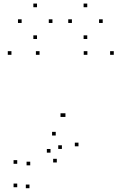

<svg xmlns="http://www.w3.org/2000/svg" viewBox="-20 -824 660 1050"><path d="M318.5 -9.5V-29.5H298.5V-9.5ZM284.8 -82.9V-102.9H264.8V-82.9ZM256.2 10.8V-9.2H236.2V10.8ZM145.3 80.2V60.2H125.3V80.2ZM74.2 71.8V51.8H54.2V71.8ZM74.2 199.9V179.9H54.2V199.9ZM141.2 205.3V185.3H121.2V205.3ZM409.2 -23.9V-43.9H389.2V-23.9ZM602.2 -524.2V-544.2H582.2V-524.2ZM457.9 -524.2V-544.2H437.9V-524.2ZM337.9 -184.5V-204.5H317.9V-184.5ZM330.9 -184.5V-204.5H310.9V-184.5ZM196.3 -524.2V-544.2H176.3V-524.2ZM42.6 -524.2V-544.2H22.6V-524.2ZM290.7 64.5V44.5H270.7V64.5ZM266.8 -698.4V-718.4H246.8V-698.4ZM182.4 -784.5V-804.5H162.4V-784.5ZM98.3 -698.4V-718.4H78.3V-698.4ZM182.4 -610.7V-630.7H162.4V-610.7ZM541.7 -698.4V-718.4H521.7V-698.4ZM457.2 -784.5V-804.5H437.2V-784.5ZM373.2 -698.4V-718.4H353.2V-698.4ZM457.2 -610.7V-630.7H437.2V-610.7Z"/></svg>

Font: Monaspace Neon Dots Var
Style: Regular
Weight: 400
Designer: Riley Cran and the Lettermatic Team
Version: Version 1.100 (Monaspace Neon Dots)